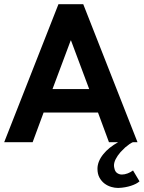

<svg xmlns="http://www.w3.org/2000/svg" viewBox="-35 -680 687 918"><path d="M532 218.5H528Q513.5 218.5 498 214Q480 209 465 197.8Q450 186.5 440.5 169Q431 151.5 431 127Q431 91.5 459.5 56.5Q484.5 25.5 529.5 0H486L433.5 -142H173.5L121 0H-15L244.5 -660H363L622.5 0H600Q586.5 5.5 563.5 25Q552.5 35 541.5 47Q510 83.5 510 111Q510 118 512 125Q515 140.5 525.2 147.5Q535.5 154.5 548 154.5Q561 154.5 575.5 149Q590 143.5 601 135L632 187Q625.5 193 615 198.5Q604.5 204 591.5 208.2Q578.5 212.5 563.2 215.2Q548 218 532 218.5ZM391.5 -254 304.5 -486.5H303L216 -254Z"/></svg>

Font: Lucymar Sans SemiBold
Style: Regular
Weight: 600
Foundry: The League of Moveable Type (original font) / Main changes by Cristiano Sobral with portions from Mirco Monsees
Version: Version 2.001;August 30, 2020;FontCreator 13.0.0.2681 64-bit